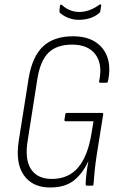

<svg xmlns="http://www.w3.org/2000/svg" viewBox="-20 -824 529 852"><path d="M202 8Q125 8 86.5 -45.5Q48 -99 63 -198L107 -476Q123 -573 171 -618Q219 -663 304 -663Q364 -663 403 -638Q442 -613 457 -568.5Q472 -524 459 -463Q458 -457 452 -457H425Q418 -457 420 -464Q436 -539 403.5 -582.5Q371 -626 300 -626Q232 -626 195.5 -590.5Q159 -555 146 -475L103 -201Q89 -117 117.5 -73.5Q146 -30 210 -30Q284 -30 327 -81Q370 -132 386 -232L395 -286H271Q265 -286 266 -293L270 -318Q271 -323 278 -323H432Q439 -323 438 -317L409 -135Q403 -95 400 -65Q397 -35 395 -7Q395 0 388 0H367Q360 0 360 -7Q361 -31 364 -56Q367 -81 372 -107H371Q346 -53 307 -22.5Q268 8 202 8ZM329 -736Q307 -736 285 -744Q263 -752 246 -767Q243 -770 244 -779L246 -798Q247 -803 249.5 -803.5Q252 -804 256 -801Q272 -786 291.5 -778.5Q311 -771 332 -771Q377 -771 421 -803Q424 -805 427 -804Q430 -803 429 -799L425 -774Q424 -768 419 -765Q401 -750 378 -743Q355 -736 329 -736Z"/></svg>

Font: Sofia Sans Condensed ExtraLight
Style: Italic
Weight: 250
Italic angle: -9°
Version: Version 4.100